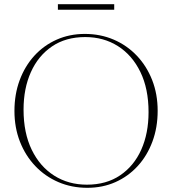

<svg xmlns="http://www.w3.org/2000/svg" viewBox="-20 -887 822 917"><path d="M385 -725Q459.5 -725 523 -697.8Q586.5 -670.5 633.5 -621Q680.5 -571.5 706.8 -504.5Q733 -437.5 733 -358Q733 -278 708 -210.8Q683 -143.5 637.8 -94Q592.5 -44.5 531.2 -17.2Q470 10 397 10Q322.5 10 259 -17.2Q195.5 -44.5 148.5 -94Q101.5 -143.5 75.2 -210.5Q49 -277.5 49 -357Q49 -437 74 -504.2Q99 -571.5 144.2 -621Q189.5 -670.5 251 -697.8Q312.5 -725 385 -725ZM395 -5Q488 -5 554 -49.8Q620 -94.5 654.8 -172.5Q689.5 -250.5 689.5 -351.5Q689.5 -463 650.5 -543.2Q611.5 -623.5 543.2 -666.8Q475 -710 387 -710Q294 -710 228.2 -665.2Q162.5 -620.5 127.5 -542.5Q92.5 -464.5 92.5 -363.5Q92.5 -252 131.5 -171.8Q170.5 -91.5 238.8 -48.2Q307 -5 395 -5ZM256.5 -840.5V-867H525.5V-840.5Z"/></svg>

Font: Newsreader 72pt ExtraLight
Style: Regular
Weight: 275
Designer: Hugues Gentile
Foundry: Production Type
Version: Version 1.003; ttfautohint (v1.8.3)